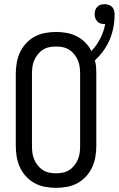

<svg xmlns="http://www.w3.org/2000/svg" viewBox="-20 -897 572 925"><path d="M250 8Q223 8 196.5 3Q170 -2 147 -14.5Q124 -27 105.5 -47Q87 -67 76 -91Q65 -115 60.5 -141.5Q56 -168 56 -195V-540Q56 -567 60.5 -593.5Q65 -620 76 -644Q87 -668 105.5 -688Q124 -708 147 -720.5Q170 -733 196.5 -738Q223 -743 250 -743Q276 -743 301 -738.5Q326 -734 349 -722.5Q372 -711 390.5 -692.5Q409 -674 420 -651Q446 -678 463 -711.5Q480 -745 487 -781H483Q473 -781 464 -784Q455 -787 448.5 -794Q442 -801 439 -810Q436 -819 436 -829Q436 -839 439 -848Q442 -857 448.5 -864Q455 -871 464.5 -874Q474 -877 484 -877Q494 -877 504 -873.5Q514 -870 521 -862.5Q528 -855 530 -845Q532 -835 532 -825Q532 -794 526 -763.5Q520 -733 508 -705Q496 -677 478 -652Q460 -627 437 -606Q442 -590 443 -573.5Q444 -557 444 -540V-195Q444 -168 439.5 -141.5Q435 -115 424 -91Q413 -67 394.5 -47Q376 -27 353 -14.5Q330 -2 303.5 3Q277 8 250 8ZM250 -62Q267 -62 283.5 -65.5Q300 -69 314 -78Q328 -87 338.5 -100.5Q349 -114 355.5 -129.5Q362 -145 364 -161.5Q366 -178 366 -195V-540Q366 -557 364 -573.5Q362 -590 355.5 -605.5Q349 -621 338.5 -634.5Q328 -648 314 -657Q300 -666 283.5 -669.5Q267 -673 250 -673Q233 -673 216.5 -669.5Q200 -666 186 -657Q172 -648 161.5 -634.5Q151 -621 144.5 -605.5Q138 -590 136 -573.5Q134 -557 134 -540V-195Q134 -178 136 -161.5Q138 -145 144.5 -129.5Q151 -114 161.5 -100.5Q172 -87 186 -78Q200 -69 216.5 -65.5Q233 -62 250 -62Z"/></svg>

Font: Iosevka Term Curly
Style: Regular
Weight: 400
Designer: Belleve Invis
Foundry: Belleve Invis
Version: Version 32.3.0